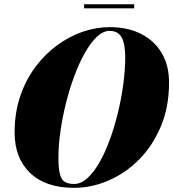

<svg xmlns="http://www.w3.org/2000/svg" viewBox="-20 -890 830 920"><path d="M383 -869.5H623V-850H383ZM335 10Q198 10 124 -61.5Q50 -133 50 -255Q50 -349 76.5 -427.8Q103 -506.5 148.8 -568Q194.5 -629.5 253 -672.5Q311.5 -715.5 376.2 -737.8Q441 -760 505 -760Q591.5 -760 655.5 -727.8Q719.5 -695.5 754.8 -636Q790 -576.5 790 -495Q790 -377.5 750.8 -284.2Q711.5 -191 646 -125.2Q580.5 -59.5 499.5 -24.8Q418.5 10 335 10ZM505 -742Q474 -742 444 -713.5Q414 -685 386.5 -636.2Q359 -587.5 336 -525.5Q313 -463.5 296 -395.2Q279 -327 269.5 -260Q260 -193 260 -135Q260 -81.5 267.5 -54.5Q275 -27.5 291.5 -18Q308 -8.5 335 -8.5Q368.5 -8.5 399.5 -37Q430.5 -65.5 458 -114.2Q485.5 -163 507.8 -225Q530 -287 546.2 -355Q562.5 -423 571.2 -490Q580 -557 580 -615Q580 -680 562.8 -711Q545.5 -742 505 -742Z"/></svg>

Font: Bodoni* 11pt Fatface
Style: Italic
Weight: 900
Italic angle: -13°
Version: Version 2.3